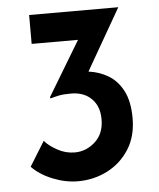

<svg xmlns="http://www.w3.org/2000/svg" viewBox="-50 -703 625 755"><g transform="rotate(-5 262.5 -326.0)"><path d="M445 -660 306 -418Q347 -413 383 -392Q419 -371 441 -329Q463 -287 463 -220Q463 -149 430.5 -98Q398 -47 344.5 -19.5Q291 8 228 8Q179 8 129 -12Q79 -32 47 -65L107 -162Q124 -142 156.5 -124Q189 -106 225 -106Q270 -106 305.5 -138Q341 -170 341 -227Q341 -278 311 -308Q281 -338 230 -338Q201 -338 183 -334.5Q165 -331 149 -326L146 -330L276 -546H93V-660Z"/></g></svg>

Font: Reem Kufi Medium
Style: Regular
Weight: 500
Designer: Khaled Hosny
Version: Version 1.001